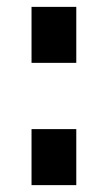

<svg xmlns="http://www.w3.org/2000/svg" viewBox="-20 -539 314 559"><path d="M71.8 -356V-519H202.1V-356ZM71.8 0V-163.1H202.1V0Z"/></svg>

Font: Raleway-v4020 ExtraBold
Style: Regular
Weight: 800
Designer: Matt McInerney, Pablo Impallari, Rodrigo Fuenzalida
Foundry: Matt McInerney, Pablo Impallari, Rodrigo Fuenzalida
Version: Version 4.020;PS 004.020;hotconv 1.0.88;makeotf.lib2.5.64775